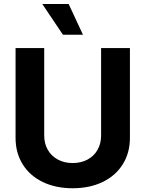

<svg xmlns="http://www.w3.org/2000/svg" viewBox="-20 -953 744 982"><path d="M644.5 -707V-248Q644.5 -171.4 607.9 -112.8Q571.3 -54.2 504.9 -22.2Q438.5 9.8 351.6 9.8Q264.6 9.8 198.5 -22.2Q132.3 -54.2 95.9 -112.8Q59.6 -171.4 59.6 -248V-707H206.1V-259.8Q206.1 -219.2 224.1 -187.3Q242.2 -155.3 275.4 -137.2Q308.6 -119.1 351.6 -119.1Q395 -119.1 428.2 -137.2Q461.4 -155.3 479.2 -187.3Q497.1 -219.2 497.1 -259.8V-707ZM196.3 -932.6H331.1L404.3 -775.4H301.8Z"/></svg>

Font: Pretendard
Style: Bold
Weight: 700
Designer: Base glyphs from Inter by Rasmus Andersson; Hangeul glyphs from Noto Sans CJK(Source Han Sans) by Jang Soo-young and Kan
Foundry: Kil Hyung-jin
Version: Version 1.309